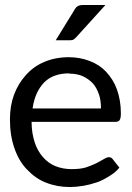

<svg xmlns="http://www.w3.org/2000/svg" viewBox="-20 -744 530 772"><path d="M256 -514Q301 -514 340 -499Q380 -484 406 -456Q436 -424 450 -385Q466 -340 466 -289Q466 -268 461 -261Q456 -254 444 -254H107Q107 -209 120 -170Q131 -137 153 -112Q175 -87 203 -76Q233 -64 268 -64Q304 -64 326 -71Q347 -78 368 -88L397 -104Q410 -112 418 -112Q428 -112 434 -103L460 -70Q446 -52 420 -36Q391 -18 370 -11Q340 -1 316 3Q286 8 261 8Q209 8 164 -10Q123 -26 88 -63Q56 -96 38 -148Q20 -199 20 -264Q20 -318 36 -362Q53 -408 84 -442Q115 -477 158 -495Q202 -514 258 -514ZM258 -449Q193 -449 157 -412Q120 -373 111 -308H386Q386 -341 378 -364Q368 -393 353 -409Q336 -427 312 -438Q289 -448 258 -448ZM287 -595Q281 -588 274 -584Q270 -582 256 -582H204L278 -702Q284 -714 292 -719Q300 -724 316 -724H404Z"/></svg>

Font: Aleo
Style: Regular
Weight: 400
Designer: Alessio Laiso
Version: Version 1.1